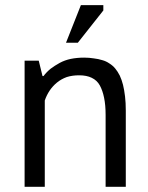

<svg xmlns="http://www.w3.org/2000/svg" viewBox="-20 -723 574 743"><path d="M466.8 0Q466.8 -74.2 466.8 -294.9Q466.8 -325.2 463.9 -349.6Q460.9 -375 456.1 -394.5Q451.2 -414.1 443.4 -430.7Q435.5 -446.3 425.8 -458Q416 -469.7 403.3 -477.5Q390.6 -486.3 376 -490.2Q360.4 -495.1 342.8 -497.1Q325.2 -500 305.7 -500Q278.3 -500 253.9 -495.1Q230.5 -490.2 210.9 -479.5Q191.4 -468.8 175.8 -457Q160.2 -444.3 148.4 -428.7Q147.5 -428.7 144.5 -428.7Q140.6 -443.4 129.9 -488.3Q116.2 -488.3 75.2 -488.3Q75.2 -366.2 75.2 0Q94.7 0 153.3 0Q153.3 -84 153.3 -334Q160.2 -354.5 171.9 -372.1Q183.6 -389.6 200.2 -403.3Q216.8 -417 238.3 -424.8Q259.8 -431.6 286.1 -431.6Q315.4 -431.6 335 -421.9Q355.5 -412.1 366.2 -392.6Q377 -373 382.8 -344.7Q388.7 -316.4 388.7 -278.3Q388.7 -185.5 388.7 0Q408.2 0 466.8 0ZM235.4 -557.6Q247.1 -557.6 281.2 -557.6Q305.7 -588.9 379.9 -682.6Q379.9 -687.5 379.9 -703.1Q358.4 -703.1 293 -703.1Q278.3 -667 235.4 -557.6Z"/></svg>

Font: Aptus Gothic JP
Style: Medium
Weight: 400
Designer: Fuminori Ogawa / Motoya
Version: Version 1